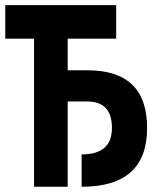

<svg xmlns="http://www.w3.org/2000/svg" viewBox="-25 -713 631 733"><path d="M286.6 0C453.6 0 536.6 -74.2 536.6 -224.6C536.6 -372.1 460.4 -444.8 307.6 -444.8H233.4V-565.4H418.5V-693.4H-4.9V-565.4H105V0H233.4V-325.7H307.6C371.1 -325.7 402.3 -292 402.3 -224.6C402.3 -157.2 364.3 -123.5 286.6 -123.5Z"/></svg>

Font: Cascadia Mono NF
Style: Bold
Weight: 700
Monospace: yes
Designer: Aaron Bell
Foundry: Saja Typeworks
Version: Version 2404.023